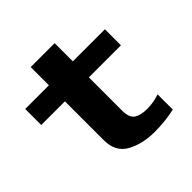

<svg xmlns="http://www.w3.org/2000/svg" viewBox="-190 -894 1063 1063"><g transform="rotate(-45 342.0 -362.0)"><path d="M431.5 8Q514.5 8 589.5 -9V-128Q541 -111.5 492.5 -111.5Q443 -111.5 415 -129.2Q387 -147 387 -202.5V-463.5H638V-589H387V-731.5H199.5V-589H14V-463.5H199.5V-159Q199.5 -67 268.5 -29.5Q337.5 8 431.5 8Z"/></g></svg>

Font: Anybody Expanded
Style: Bold
Weight: 700
Width: 7
Designer: Tyler Finck
Foundry: Etcetera Type Company
Version: Version 1.113;gftools[0.9.25]